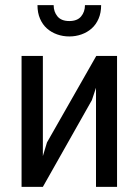

<svg xmlns="http://www.w3.org/2000/svg" viewBox="-20 -744 540 748"><path d="M147 -136 163 -189 355 -526H436V-16H354V-402L338 -354L147 -16H64V-526H147ZM374 -724Q374 -694 364 -671Q354 -648 337 -633Q320 -618 297.5 -610Q275 -602 250 -602Q225 -602 202.5 -610Q180 -618 163 -633Q146 -648 136 -671Q126 -694 126 -724H189Q189 -698 204 -680Q219 -662 250 -662Q281 -662 296 -680Q311 -698 311 -724Z"/></svg>

Font: D2Coding
Style: Regular
Weight: 400
Monospace: yes
Designer: Yong-Rak Park; Jeong-Hwan Yoon; Sang-Min Lee;
Foundry: NHN Corporation
Version: Version 1.3.2; Build 20180524